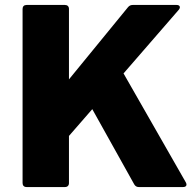

<svg xmlns="http://www.w3.org/2000/svg" viewBox="-20 -754 792 774"><path d="M242 0C252 0 258 -6 258 -16V-206L352 -314L521 -11C525 -4 531 0 539 0H718C731 0 735 -8 729 -19L478 -458L701 -715C709 -725 705 -734 692 -734H515C507 -734 501 -731 496 -725L258 -434V-718C258 -728 252 -734 242 -734H87C77 -734 71 -728 71 -718V-16C71 -6 77 0 87 0Z"/></svg>

Font: LINE Seed Sans TH ExtraBold
Style: Regular
Weight: 800
Designer: Dalton Maag Ltd | Thai characters by Cadson Demak Co.,Ltd.
Foundry: Dalton Maag Ltd
Version: Version 1.003